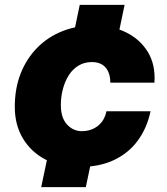

<svg xmlns="http://www.w3.org/2000/svg" viewBox="-20 -677 690 792"><path d="M282 -528 309 -657H494L467 -528ZM150 95 175 -24H359L334 95ZM304 12Q227 12 167.5 -19Q108 -50 74.5 -106Q41 -162 41 -236Q41 -313 65.5 -374.5Q90 -436 134 -480.5Q178 -525 237.5 -548.5Q297 -572 366 -572Q443 -572 501 -543Q559 -514 590.5 -461.5Q622 -409 617 -336H435Q435 -376 415.5 -398.5Q396 -421 359 -421Q328 -421 304 -406.5Q280 -392 264 -367Q248 -342 239.5 -310Q231 -278 231 -244Q231 -191 256.5 -163.5Q282 -136 317 -136Q356 -136 383.5 -157.5Q411 -179 419 -218H601Q586 -148 548 -96.5Q510 -45 449.5 -16.5Q389 12 304 12Z"/></svg>

Font: Azeret Mono Thin ExtraBold
Style: Italic
Weight: 800
Italic angle: -12°
Version: Version 1.002